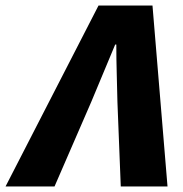

<svg xmlns="http://www.w3.org/2000/svg" viewBox="-86 -670 656 690"><path d="M-66 0 268 -650H462L516 0H348L336 -304Q335 -355 333.5 -406.5Q332 -458 332 -510H328Q306 -458 285 -407Q264 -356 242 -304L110 0Z"/></svg>

Font: Source Sans 3 Black
Style: Italic
Weight: 900
Italic angle: -11°
Designer: Paul D. Hunt
Foundry: Adobe
Version: Version 3.052;hotconv 1.1.0;makeotfexe 2.6.0